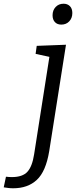

<svg xmlns="http://www.w3.org/2000/svg" viewBox="-130 -771 421 1030"><path d="M-110 234 -98 177Q-81 179 -66 179Q-9 179 17 150.5Q43 122 53 57L135 -466L61 -482L67 -525L224 -531L134 40Q116 149 67.5 194Q19 239 -59 239Q-73 239 -85 237.5Q-97 236 -110 234ZM199 -639Q177 -639 164.5 -652.5Q152 -666 152 -689Q152 -716 168.5 -733.5Q185 -751 211 -751Q232 -751 245 -738Q258 -725 258 -701Q258 -674 241.5 -656.5Q225 -639 199 -639Z"/></svg>

Font: Bitter
Style: Italic
Weight: 400
Italic angle: -9°
Designer: Sol Matas, and Bitter project Authors
Foundry: Sol Matas
Version: Version 2.001